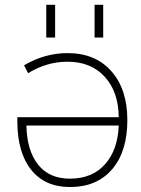

<svg xmlns="http://www.w3.org/2000/svg" viewBox="-20 -752 577 784"><path d="M464.8 -273.4Q463.9 -377 407.7 -438.5Q351.6 -500 255.9 -500Q170.9 -500 94.7 -453.1L78.1 -485.4Q163.1 -535.2 255.9 -535.2Q369.1 -535.2 434.6 -461.4Q500 -387.7 500 -261.7Q500 -133.8 438 -61Q376 11.7 265.6 11.7Q163.1 11.7 106.9 -59.1Q50.8 -129.9 50.8 -256.8V-273.4ZM464.8 -239.3H87.9Q89.8 -137.7 135.3 -80.1Q180.7 -22.5 265.6 -22.5Q356.4 -22.5 408.7 -81.1Q460.9 -139.6 464.8 -239.3ZM168.9 -598.6V-732.4H205.1V-598.6ZM366.2 -598.6V-732.4H401.4V-598.6Z"/></svg>

Font: Gen Shin Gothic ExtraLight
Style: Regular
Weight: 100
Designer: [Source Han Sans]
Ryoko NISHIZUKA  (kana & ideographs); Paul D. Hunt (Latin, Greek & Cyrillic); Wenlong ZHANG  (bopomofo
Version: Version 1.002.20150607